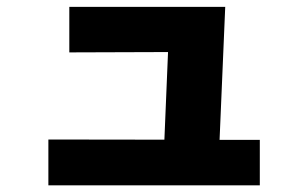

<svg xmlns="http://www.w3.org/2000/svg" viewBox="-20 -567 904 564"><path d="M122.1 -157.2 462.9 -156.7 473.6 -414.1 183.6 -413.1V-546.9H641.6L625 -156.2H743.2V-22.5H122.1Z"/></svg>

Font: Pretendard GOV Black
Style: Regular
Weight: 900
Designer: Base glyphs from Inter by Rasmus Andersson; Hangeul glyphs from Noto Sans CJK(Source Han Sans) by Jang Soo-young and Kan
Foundry: Kil Hyung-jin
Version: Version 1.309